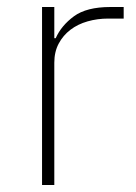

<svg xmlns="http://www.w3.org/2000/svg" viewBox="-20 -528 387 548"><path d="M100 0V-508H135V-419H139Q155 -455 191 -481.5Q227 -508 295 -508H333V-475H289Q258 -475 230 -467Q202 -459 181 -443Q160 -427 147.5 -403.5Q135 -380 135 -349V0Z"/></svg>

Font: IBM Plex Sans ExtLt
Style: Regular
Weight: 200
Designer: Mike Abbink, Paul van der Laan, Pieter van Rosmalen
Foundry: Bold Monday
Version: Version 3.005